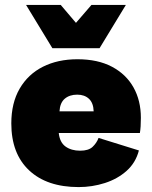

<svg xmlns="http://www.w3.org/2000/svg" viewBox="-20 -751 618 781"><path d="M300 10Q171 10 98.5 -58Q26 -126 26 -249Q26 -332 60 -390.5Q94 -449 154.5 -479.5Q215 -510 295 -510Q378 -510 435.5 -479.5Q493 -449 523 -395.5Q553 -342 553 -272Q553 -233 549 -210H219Q223 -172 246.5 -155Q270 -138 306 -138Q340 -138 356.5 -153.5Q373 -169 381 -190L545 -139Q532 -89 495 -56Q458 -23 406.5 -6.5Q355 10 300 10ZM222 -298H361Q360 -332 342 -349Q324 -366 294 -366Q263 -366 243.5 -349.5Q224 -333 222 -298ZM492 -731 385 -555H193L86 -731H227L289 -658L352 -731Z"/></svg>

Font: Prodigy Sans ExtraBold
Style: Regular
Weight: 800
Designer: Wei Huang
Foundry: Wei Huang
Version: Version 1.003; ttfautohint (v1.8.3)